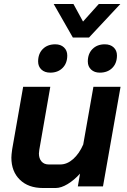

<svg xmlns="http://www.w3.org/2000/svg" viewBox="-20 -934 638 962"><path d="M37 -144Q37 -158 41 -186L96 -499H232L177 -184Q175 -170 175 -165Q175 -140 188 -125Q201 -110 224 -110H282Q316 -110 346.5 -137Q377 -164 397 -210L448 -499H584L496 0H370L381 -64Q351 -31 318.5 -11.5Q286 8 259 8H195Q122 8 79.5 -33.5Q37 -75 37 -144ZM249 -914H348L396 -826L475 -914H583L426 -746H345ZM171 -626Q171 -665 194.5 -688.5Q218 -712 257 -712Q284 -712 300.5 -696.5Q317 -681 317 -656Q317 -617 293.5 -593.5Q270 -570 232 -570Q204 -570 187.5 -585.5Q171 -601 171 -626ZM420 -626Q420 -665 443.5 -688.5Q467 -712 505 -712Q533 -712 549.5 -696.5Q566 -681 566 -656Q566 -617 542.5 -593.5Q519 -570 480 -570Q453 -570 436.5 -585.5Q420 -601 420 -626Z"/></svg>

Font: Bai Jamjuree
Style: Bold Italic
Weight: 700
Italic angle: -10°
Designer: Katatrad Aksorn Co.,Ltd.
Foundry: Cadson Demak Co.,Ltd.
Version: Version 1.000; ttfautohint (v1.6)